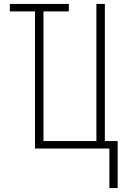

<svg xmlns="http://www.w3.org/2000/svg" viewBox="-20 -755 640 976"><path d="M536 201V0H158V-697H30V-735H330V-697H201V-38H470V-735H513V-38H578V201Z"/></svg>

Font: Iosevka SS04 XLt Ex
Style: Regular
Weight: 200
Width: 7
Monospace: yes
Designer: Belleve Invis
Foundry: Belleve Invis
Version: Version 19.0.0; ttfautohint (v1.8.4)